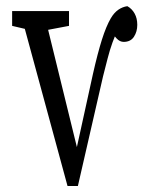

<svg xmlns="http://www.w3.org/2000/svg" viewBox="-20 -558 492 633"><path d="M20 -472.7V-521.5H207.5V-472.7L114.3 -455.1H95.2ZM202.6 55.2 45.9 -521.5H123.5L242.7 -35.6H225.1L229 -52.7L286.6 -314.9Q301.8 -382.3 315.9 -427Q330.1 -471.7 345.2 -497.6Q356 -516.1 370.1 -525.9Q384.3 -535.6 399.9 -537.6Q415 -529.3 423.8 -513.4Q432.6 -497.6 432.6 -476.1Q432.6 -453.6 421.6 -436.8Q410.6 -419.9 387.7 -419.9Q375 -419.9 364.5 -431.2Q354 -442.4 342.3 -458.5L351.6 -483.4L372.6 -470.2Q359.9 -442.9 350.8 -417.7Q341.8 -392.6 335 -366Q328.1 -339.4 319.8 -306.6L236.8 55.2Z"/></svg>

Font: Scarab Serif
Style: Regular
Weight: 400
Designer: John Roberts
Foundry: Scarab
Version: 1.0